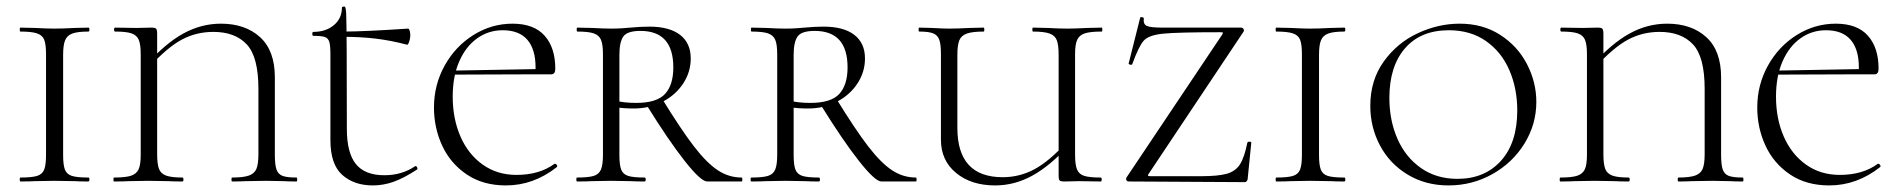

<svg xmlns="http://www.w3.org/2000/svg" viewBox="-20 -552 5764 584"><path d="M249 -12Q252 -12 252 -6Q252 0 249 0Q222 0 207 -1L145 -2L86 -1Q70 0 42 0Q40 0 40 -6Q40 -12 42 -12Q77 -12 93 -17Q109 -22 114.5 -36.5Q120 -51 120 -81V-387Q120 -417 114.5 -431Q109 -445 92.5 -450.5Q76 -456 42 -456Q40 -456 40 -462Q40 -468 42 -468L86 -467Q124 -465 145 -465Q170 -465 208 -467L249 -468Q252 -468 252 -462Q252 -456 249 -456Q216 -456 200 -450Q184 -444 178 -429.5Q172 -415 172 -385V-81Q172 -50 177.5 -36Q183 -22 198.5 -17Q214 -12 249 -12Z M535 -12Q538 -12 538 -6Q538 0 535 0Q508 0 493 -1L431 -2L371 -1Q355 0 327 0Q325 0 325 -6Q325 -12 327 -12Q362 -12 378.5 -17.5Q395 -23 401.5 -37Q408 -51 408 -81V-387Q408 -417 402 -431Q396 -445 380 -450.5Q364 -456 330 -456Q327 -456 327 -462Q327 -468 330 -468L395 -467L440 -468Q452 -468 455 -464.5Q458 -461 458 -449V-83Q458 -53 463.5 -38.5Q469 -24 485 -18Q501 -12 535 -12ZM652 -480Q726 -480 771 -439Q816 -398 816 -317V-81Q816 -51 821 -36.5Q826 -22 839.5 -17Q853 -12 882 -12Q884 -12 884 -6Q884 0 882 0Q857 0 843 -1L790 -2L727 -1Q712 0 686 0Q684 0 684 -6Q684 -12 686 -12Q720 -12 737 -18Q754 -24 760 -38.5Q766 -53 766 -83V-282Q766 -379 730.5 -417Q695 -455 629 -455Q577 -455 533 -431.5Q489 -408 433 -347L424 -354Q483 -420 537.5 -450Q592 -480 652 -480Z M985 -126V-388Q985 -414 981.5 -425Q978 -436 968 -439.5Q958 -443 933 -443Q930 -443 930 -449Q930 -455 933 -455Q971 -455 995.5 -475.5Q1020 -496 1020 -529Q1020 -532 1028 -532Q1032 -532 1033 -509.5Q1034 -487 1034.5 -396Q1035 -305 1035 -160Q1035 -87 1062.5 -53Q1090 -19 1149 -19Q1202 -19 1242 -46L1244 -47Q1247 -47 1249 -42.5Q1251 -38 1248 -36Q1208 -10 1177 1Q1146 12 1114 12Q1057 12 1021 -20Q985 -52 985 -126ZM1024 -440V-456Q1088 -456 1221 -465Q1224 -465 1226 -459Q1228 -453 1228 -444Q1228 -435 1224.5 -425Q1221 -415 1218 -416Q1169 -429 1123 -434.5Q1077 -440 1024 -440Z M1300 -225Q1300 -294 1332.5 -352.5Q1365 -411 1420 -445.5Q1475 -480 1539 -480Q1604 -480 1636.5 -443.5Q1669 -407 1669 -343Q1669 -326 1657 -326H1608Q1609 -333 1609 -347Q1609 -402 1584 -431Q1559 -460 1509 -460Q1466 -460 1431.5 -435.5Q1397 -411 1377 -365.5Q1357 -320 1357 -258Q1357 -191 1380.5 -137Q1404 -83 1448 -51.5Q1492 -20 1551 -20Q1621 -20 1667 -54H1668Q1671 -54 1673.5 -50.5Q1676 -47 1674 -44Q1603 12 1519 12Q1449 12 1399.5 -21.5Q1350 -55 1325 -109Q1300 -163 1300 -225ZM1343 -337 1620 -342V-326L1344 -325Z M1941 0Q1914 0 1899 -1L1838 -2L1780 -1Q1764 0 1735 0Q1733 0 1733 -6Q1733 -12 1735 -12Q1770 -12 1786 -17Q1802 -22 1808 -36.5Q1814 -51 1814 -81V-387Q1814 -417 1808 -431Q1802 -445 1786 -450.5Q1770 -456 1736 -456Q1734 -456 1734 -462Q1734 -468 1736 -468L1781 -467Q1817 -465 1838 -465Q1857 -465 1872 -466Q1887 -467 1897 -468Q1929 -471 1955 -471Q2016 -471 2048.5 -446Q2081 -421 2081 -374Q2081 -333 2058 -298Q2035 -263 1995.5 -242.5Q1956 -222 1908 -222Q1876 -222 1853 -226L1852 -246Q1877 -239 1915 -239Q1978 -239 2003 -266.5Q2028 -294 2028 -347Q2028 -458 1928 -458Q1888 -458 1876 -441Q1864 -424 1864 -385V-81Q1864 -50 1869.5 -36Q1875 -22 1890.5 -17Q1906 -12 1941 -12Q1944 -12 1944 -6Q1944 0 1941 0ZM2236 0H2131Q2112 0 2063 -62Q2014 -124 1947 -232L1993 -253Q2052 -157 2091 -106.5Q2130 -56 2163.5 -34Q2197 -12 2236 -12Q2238 -12 2238 -6Q2238 0 2236 0Z M2471 0Q2444 0 2429 -1L2368 -2L2310 -1Q2294 0 2265 0Q2263 0 2263 -6Q2263 -12 2265 -12Q2300 -12 2316 -17Q2332 -22 2338 -36.5Q2344 -51 2344 -81V-387Q2344 -417 2338 -431Q2332 -445 2316 -450.5Q2300 -456 2266 -456Q2264 -456 2264 -462Q2264 -468 2266 -468L2311 -467Q2347 -465 2368 -465Q2387 -465 2402 -466Q2417 -467 2427 -468Q2459 -471 2485 -471Q2546 -471 2578.5 -446Q2611 -421 2611 -374Q2611 -333 2588 -298Q2565 -263 2525.5 -242.5Q2486 -222 2438 -222Q2406 -222 2383 -226L2382 -246Q2407 -239 2445 -239Q2508 -239 2533 -266.5Q2558 -294 2558 -347Q2558 -458 2458 -458Q2418 -458 2406 -441Q2394 -424 2394 -385V-81Q2394 -50 2399.5 -36Q2405 -22 2420.5 -17Q2436 -12 2471 -12Q2474 -12 2474 -6Q2474 0 2471 0ZM2766 0H2661Q2642 0 2593 -62Q2544 -124 2477 -232L2523 -253Q2582 -157 2621 -106.5Q2660 -56 2693.5 -34Q2727 -12 2766 -12Q2768 -12 2768 -6Q2768 0 2766 0Z M3122 -456Q3120 -456 3120 -462Q3120 -468 3122 -468L3166 -467Q3202 -465 3227 -465Q3249 -465 3287 -467L3331 -468Q3333 -468 3333 -462Q3333 -456 3331 -456Q3296 -456 3279.5 -450.5Q3263 -445 3256.5 -431Q3250 -417 3250 -387V-81Q3250 -51 3256 -36.5Q3262 -22 3278 -17Q3294 -12 3328 -12Q3331 -12 3331 -6Q3331 0 3328 0L3263 -1L3218 0Q3206 0 3203 -3Q3200 -6 3200 -19V-385Q3200 -415 3194.5 -429.5Q3189 -444 3172.5 -450Q3156 -456 3122 -456ZM3007 12Q2934 12 2888 -26Q2842 -64 2842 -127V-387Q2842 -417 2837 -431Q2832 -445 2818.5 -450.5Q2805 -456 2776 -456Q2774 -456 2774 -462Q2774 -468 2776 -468L2815 -467Q2849 -465 2867 -465Q2892 -465 2930 -467L2972 -468Q2974 -468 2974 -462Q2974 -456 2972 -456Q2938 -456 2921 -450Q2904 -444 2898 -429.5Q2892 -415 2892 -385V-163Q2892 -13 3030 -13Q3081 -13 3126 -37Q3171 -61 3225 -120L3234 -113Q3175 -48 3120.5 -18Q3066 12 3007 12Z M3700 -452Q3700 -454 3692 -454Q3560 -454 3517 -449.5Q3474 -445 3459 -428.5Q3444 -412 3424 -357Q3424 -355 3420 -355Q3417 -355 3414.5 -356.5Q3412 -358 3413 -359L3448 -498Q3448 -500 3452 -500Q3455 -500 3457.5 -498.5Q3460 -497 3459 -496Q3457 -479 3467.5 -473.5Q3478 -468 3517 -468H3755Q3760 -468 3762.5 -463.5Q3765 -459 3762 -455L3475 -25Q3471 -20 3472 -18Q3473 -16 3479 -16H3631Q3685 -16 3711.5 -23.5Q3738 -31 3751.5 -52Q3765 -73 3774 -118Q3775 -121 3780.5 -121Q3786 -121 3786 -118L3775 -8Q3775 -5 3772.5 -1.5Q3770 2 3766 2L3413 0Q3408 0 3406 -4.5Q3404 -9 3407 -13L3697 -446Z M4069 -12Q4072 -12 4072 -6Q4072 0 4069 0Q4042 0 4027 -1L3965 -2L3906 -1Q3890 0 3862 0Q3860 0 3860 -6Q3860 -12 3862 -12Q3897 -12 3913 -17Q3929 -22 3934.5 -36.5Q3940 -51 3940 -81V-387Q3940 -417 3934.5 -431Q3929 -445 3912.5 -450.5Q3896 -456 3862 -456Q3860 -456 3860 -462Q3860 -468 3862 -468L3906 -467Q3944 -465 3965 -465Q3990 -465 4028 -467L4069 -468Q4072 -468 4072 -462Q4072 -456 4069 -456Q4036 -456 4020 -450Q4004 -444 3998 -429.5Q3992 -415 3992 -385V-81Q3992 -50 3997.5 -36Q4003 -22 4018.5 -17Q4034 -12 4069 -12Z M4148 -230Q4148 -308 4189 -365Q4230 -422 4292.5 -451Q4355 -480 4420 -480Q4490 -480 4543 -446Q4596 -412 4624.5 -357Q4653 -302 4653 -242Q4653 -174 4617 -115.5Q4581 -57 4519.5 -22.5Q4458 12 4386 12Q4316 12 4261.5 -21Q4207 -54 4177.5 -109.5Q4148 -165 4148 -230ZM4595 -216Q4595 -283 4571 -338.5Q4547 -394 4500 -427Q4453 -460 4387 -460Q4301 -460 4253.5 -405Q4206 -350 4206 -254Q4206 -186 4230.5 -130Q4255 -74 4302 -41Q4349 -8 4413 -8Q4496 -8 4545.5 -63Q4595 -118 4595 -216Z M4934 -12Q4937 -12 4937 -6Q4937 0 4934 0Q4907 0 4892 -1L4830 -2L4770 -1Q4754 0 4726 0Q4724 0 4724 -6Q4724 -12 4726 -12Q4761 -12 4777.5 -17.5Q4794 -23 4800.5 -37Q4807 -51 4807 -81V-387Q4807 -417 4801 -431Q4795 -445 4779 -450.5Q4763 -456 4729 -456Q4726 -456 4726 -462Q4726 -468 4729 -468L4794 -467L4839 -468Q4851 -468 4854 -464.5Q4857 -461 4857 -449V-83Q4857 -53 4862.5 -38.5Q4868 -24 4884 -18Q4900 -12 4934 -12ZM5051 -480Q5125 -480 5170 -439Q5215 -398 5215 -317V-81Q5215 -51 5220 -36.5Q5225 -22 5238.5 -17Q5252 -12 5281 -12Q5283 -12 5283 -6Q5283 0 5281 0Q5256 0 5242 -1L5189 -2L5126 -1Q5111 0 5085 0Q5083 0 5083 -6Q5083 -12 5085 -12Q5119 -12 5136 -18Q5153 -24 5159 -38.5Q5165 -53 5165 -83V-282Q5165 -379 5129.5 -417Q5094 -455 5028 -455Q4976 -455 4932 -431.5Q4888 -408 4832 -347L4823 -354Q4882 -420 4936.5 -450Q4991 -480 5051 -480Z M5325 -225Q5325 -294 5357.5 -352.5Q5390 -411 5445 -445.5Q5500 -480 5564 -480Q5629 -480 5661.5 -443.5Q5694 -407 5694 -343Q5694 -326 5682 -326H5633Q5634 -333 5634 -347Q5634 -402 5609 -431Q5584 -460 5534 -460Q5491 -460 5456.5 -435.5Q5422 -411 5402 -365.5Q5382 -320 5382 -258Q5382 -191 5405.5 -137Q5429 -83 5473 -51.5Q5517 -20 5576 -20Q5646 -20 5692 -54H5693Q5696 -54 5698.5 -50.5Q5701 -47 5699 -44Q5628 12 5544 12Q5474 12 5424.5 -21.5Q5375 -55 5350 -109Q5325 -163 5325 -225ZM5368 -337 5645 -342V-326L5369 -325Z"/></svg>

Font: Cormorant Unicase Light
Style: Regular
Weight: 300
Designer: Christian Thalmann (Catharsis Fonts)
Foundry: Catharsis Fonts
Version: Version 4.000